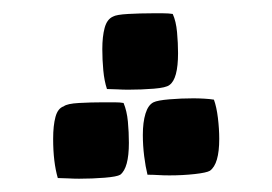

<svg xmlns="http://www.w3.org/2000/svg" viewBox="-20 -259 410 289"><path d="M150 -234Q155 -237 173 -238Q191 -239 209 -239Q217 -239 225.5 -239Q234 -239 240 -238Q245 -227 246.5 -210.5Q248 -194 248 -179Q248 -140 235 -131Q230 -127 211.5 -125.5Q193 -124 173 -124Q165 -124 156.5 -124.5Q148 -125 141 -125Q137 -137 135.5 -153Q134 -169 134 -185Q134 -204 137.5 -217Q141 -230 150 -234ZM76 -99Q81 -103 99 -104Q117 -105 135 -105Q144 -105 152.5 -105Q161 -105 166 -104Q171 -92 172.5 -76Q174 -60 174 -44Q174 -6 161 4Q156 7 137.5 8.5Q119 10 99 10Q91 10 82.5 9.5Q74 9 67 9Q60 -15 60 -50Q60 -70 63.5 -83Q67 -96 76 -99ZM211 -105Q217 -108 235 -109.5Q253 -111 271 -111Q279 -111 287.5 -110.5Q296 -110 302 -109Q306 -98 308 -81.5Q310 -65 310 -50Q310 -12 296 -2Q291 1 273 3Q255 5 235 5Q226 5 218 4.5Q210 4 202 4Q199 -8 197 -24Q195 -40 195 -56Q195 -75 199 -88Q203 -101 211 -105Z"/></svg>

Font: Ruwudu Medium
Style: Regular
Weight: 500
Designer: Becca Hirsbrunner Spalinger
Foundry: SIL International
Version: Version 3.000